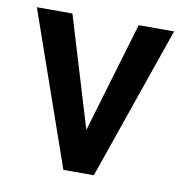

<svg xmlns="http://www.w3.org/2000/svg" viewBox="-65 -590 626 652"><g transform="rotate(10 248.0 -264.0)"><path d="M133.3 -528.3 248.5 -147 361.8 -528.3H483.9L300.3 0H195.3L10.7 -528.3Z"/></g></svg>

Font: Vazirmatn RD Medium
Style: Regular
Weight: 500
Designer: Saber Rastikerdar
Foundry: Saber Rastikerdar
Version: Version 33.003